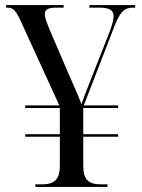

<svg xmlns="http://www.w3.org/2000/svg" viewBox="-20 -734 556 754"><path d="M119 0H402V-10H377C328 -10 307 -28 307 -83V-197H444V-207H307V-310H444V-320H309L429 -630C451 -686 467 -704 503 -704H511V-714H331V-704H368C411 -704 426 -694 426 -670C426 -654 419 -630 405 -595L334 -415C316 -370 309 -351 300 -325C282 -372 271 -393 245 -454L176 -615C164 -644 156 -664 156 -678C156 -697 169 -704 201 -704H230V-714H4V-704H10C31 -704 43 -692 62 -650L213 -320H79V-310H215V-207H79V-197H215V-83C215 -28 192 -10 144 -10H119Z"/></svg>

Font: Noto Serif Display SemiCondensed
Style: Regular
Weight: 400
Width: 4
Designer: Monotype Design Team
Foundry: Monotype Imaging Inc.
Version: Version 2.009